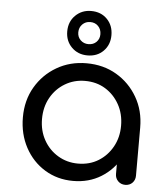

<svg xmlns="http://www.w3.org/2000/svg" viewBox="-55 -847 787 900"><g transform="rotate(5 338.0 -396.5)"><path d="M322 4Q248 4 189 -32Q130 -68 96 -131Q62 -194 62 -273Q62 -353 98.5 -415.5Q135 -478 197.5 -514.5Q260 -551 338 -551Q417 -551 479 -514.5Q541 -478 577.5 -415Q614 -352 614 -273L578 -265Q578 -189 544.5 -128Q511 -67 453.5 -31.5Q396 4 322 4ZM338 -79Q392 -79 433.5 -104.5Q475 -130 499.5 -174Q524 -218 524 -273Q524 -329 499.5 -373Q475 -417 433.5 -442.5Q392 -468 338 -468Q286 -468 243.5 -442.5Q201 -417 176.5 -373Q152 -329 152 -273Q152 -218 176.5 -174Q201 -130 243.5 -104.5Q286 -79 338 -79ZM567 1Q547 1 533.5 -12.5Q520 -26 520 -46V-205L539 -302L614 -273V-46Q614 -26 601 -12.5Q588 1 567 1ZM338 -588Q293 -588 263.5 -617.5Q234 -647 234 -692Q234 -738 264 -767.5Q294 -797 338 -797Q384 -797 413 -767.5Q442 -738 442 -692Q442 -647 413 -617.5Q384 -588 338 -588ZM338 -641Q361 -641 375.5 -655.5Q390 -670 390 -692Q390 -715 375.5 -730Q361 -745 338 -745Q316 -745 301 -730Q286 -715 286 -692Q286 -670 301 -655.5Q316 -641 338 -641Z"/></g></svg>

Font: Comfortaa SemiBold
Style: Regular
Weight: 600
Designer: Johan Aakerlund
Foundry: Johan Aakerlund
Version: Version 3.104; ttfautohint (v1.8.1.43-b0c9)